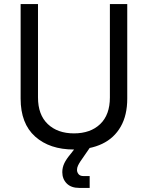

<svg xmlns="http://www.w3.org/2000/svg" viewBox="-20 -720 725 940"><path d="M342 12Q223 12 152 -51.5Q81 -115 81 -237V-700H166V-243Q166 -158 214 -112.5Q262 -67 342 -67Q423 -67 470.5 -112.5Q518 -158 518 -243V-700H603V-237Q603 -156 571 -100Q539 -44 480.5 -16Q422 12 342 12ZM368 200Q328 200 306.5 178Q285 156 285 123Q285 100 295 79Q305 58 328 31L382 -39L422 0L373 71Q367 80 362 90.5Q357 101 357 112Q357 123 364.5 132.5Q372 142 389 142H419V200Z"/></svg>

Font: SUSE
Style: Regular
Weight: 400
Designer: Rene Bieder
Foundry: SUSE
Version: Version 1.000